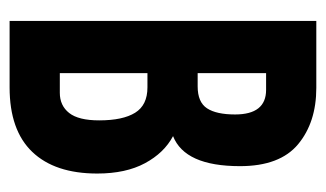

<svg xmlns="http://www.w3.org/2000/svg" viewBox="-156 -506 663 390"><g transform="rotate(90 175.0 -311.5)"><path d="M23 0V-623H159Q229 -623 273.5 -586Q318 -549 318 -468Q318 -356 257 -332Q291 -314 312 -275Q333 -236 333 -178Q333 -92 289 -46Q245 0 158 0ZM129 -382H156Q188 -382 200.5 -401Q213 -420 213 -458Q213 -521 163 -521H129ZM129 -102H169Q195 -102 210 -121Q225 -140 225 -182Q225 -230 209.5 -255Q194 -280 158 -280H129Z"/></g></svg>

Font: Inconsolata ExtraCondensed Black
Style: Regular
Weight: 900
Width: 2
Monospace: yes
Designer: Raph Levien, Cyreal, Brenton Simpson
Foundry: Raph Levien, Cyreal, Google
Version: Version 3.001; ttfautohint (v1.8.2.53-6de2)